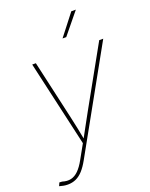

<svg xmlns="http://www.w3.org/2000/svg" viewBox="-188 -843 893 1140"><g transform="rotate(-20 258.0 -273.0)"><path d="M-14.6 197.8 -5.4 177.2 11.7 178.2Q41.5 187.5 66.2 181.9Q90.8 176.3 112.8 154.8Q134.8 133.3 155.8 95.2L205.6 5.9L82.5 -535.6H105.5L189.5 -164.1Q198.2 -125.5 206.1 -87.2Q213.9 -48.8 221.2 -10.3H214.8Q235.8 -48.8 256.6 -87.2Q277.3 -125.5 298.8 -164.1L505.9 -535.6H531.2L175.3 103.5Q155.3 139.6 134.5 162.4Q113.8 185.1 90.3 195.8Q66.9 206.5 38.6 206.5Q24.9 206.5 12.5 204.3Q0 202.1 -14.6 197.8ZM304.7 -619.6 408.7 -753.4H437.5L328.1 -619.6Z"/></g></svg>

Font: Inter 20pt Thin
Style: Italic
Weight: 250
Italic angle: -9.3988°
Version: Version 4.001;git-66647c0bb